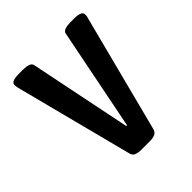

<svg xmlns="http://www.w3.org/2000/svg" viewBox="-154 -622 721 721"><g transform="rotate(-45 206.0 -261.5)"><path d="M184 2Q168 2 156.5 -2.5Q145 -7 142 -22L21 -491Q19 -500 19 -507Q19 -525 61 -525H83Q99 -525 110.5 -521Q122 -517 124 -508L207 -101H211L292 -508Q294 -517 305.5 -521Q317 -525 334 -525H354Q394 -525 394 -507Q394 -503 394 -499.5Q394 -496 392 -491L271 -22Q267 -7 256 -2.5Q245 2 230 2Z"/></g></svg>

Font: Asap Condensed Medium
Style: Regular
Weight: 500
Width: 3
Designer: Pablo Cosgaya
Foundry: Omnibus-Type
Version: Version 3.001; ttfautohint (v1.8.4.7-5d5b)